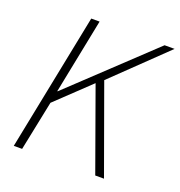

<svg xmlns="http://www.w3.org/2000/svg" viewBox="-121 -762 813 866"><g transform="rotate(20 285.5 -329.5)"><path d="M39 0H79L128 -239L289 -392L430 0H472L321 -418L571 -659H523L141 -299H139L211 -659H171Z"/></g></svg>

Font: Source Sans Pro Light
Style: Italic
Weight: 300
Italic angle: -11°
Designer: Paul D. Hunt
Foundry: Adobe Systems Incorporated
Version: Version 3.006;hotconv 1.0.111;makeotfexe 2.5.65597